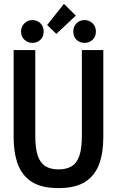

<svg xmlns="http://www.w3.org/2000/svg" viewBox="-20 -950 600 985"><path d="M279 15Q194 15 144 -16.5Q94 -48 72 -106.5Q50 -165 50 -244V-693H161V-254Q161 -188 174 -150.5Q187 -113 213.5 -97Q240 -81 280 -81Q321 -81 347.5 -97Q374 -113 387 -150.5Q400 -188 400 -254V-693H510V-244Q510 -165 488 -106.5Q466 -48 416 -16.5Q366 15 279 15ZM269 -776 222 -822 308 -930 369 -870ZM146 -730Q123 -730 105.5 -746Q88 -762 88 -788Q88 -814 105.5 -830.5Q123 -847 146 -847Q171 -847 187.5 -830.5Q204 -814 204 -788Q204 -762 187.5 -746Q171 -730 146 -730ZM414 -730Q389 -730 372.5 -746Q356 -762 356 -788Q356 -814 372.5 -830.5Q389 -847 414 -847Q438 -847 455 -830.5Q472 -814 472 -788Q472 -762 455 -746Q438 -730 414 -730Z"/></svg>

Font: Ubuntu Sans Mono Medium
Style: Regular
Weight: 500
Monospace: yes
Designer: Dalton Maag Ltd
Foundry: Dalton Maag Ltd
Version: Version 1.006